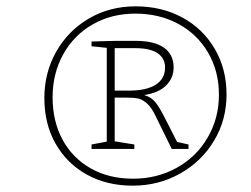

<svg xmlns="http://www.w3.org/2000/svg" viewBox="-20 -758 792 606"><path d="M695 -460Q695 -380 656 -314.5Q617 -249 549 -210.5Q481 -172 399 -172Q317 -172 254 -207Q191 -242 155.5 -304.5Q120 -367 120 -448Q120 -529 157.5 -595Q195 -661 260.5 -699.5Q326 -738 408 -738Q491 -738 556 -702.5Q621 -667 658 -603.5Q695 -540 695 -460ZM671 -459Q671 -533 637 -591.5Q603 -650 543 -682.5Q483 -715 407 -715Q332 -715 272.5 -681Q213 -647 179.5 -586.5Q146 -526 146 -451Q146 -375 177.5 -317Q209 -259 266.5 -226.5Q324 -194 400 -194Q476 -194 538 -228.5Q600 -263 635.5 -324Q671 -385 671 -459ZM539 -310 575 -302V-288H522L471 -392Q458 -419 444 -431.5Q430 -444 416 -447Q402 -450 376 -450H342V-312L404 -302V-288H269V-302L317 -311V-607L269 -612V-627L342 -629H409Q467 -629 497.5 -607.5Q528 -586 528 -545Q528 -512 504.5 -488.5Q481 -465 435 -458Q456 -452 468.5 -437.5Q481 -423 495 -396ZM342 -472H387Q443 -472 472 -491Q501 -510 501 -545Q501 -574 477.5 -590Q454 -606 407 -606H342Z"/></svg>

Font: Bitter Pro ExtraLight
Style: Italic
Weight: 275
Italic angle: -9°
Designer: Sol Matas, and Bitter project Authors
Foundry: Sol Matas
Version: Version 1.010